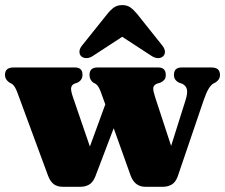

<svg xmlns="http://www.w3.org/2000/svg" viewBox="-22 -731 884 754"><path d="M295 2.5H223.5Q203.5 2.5 189.5 -7.5Q175.5 -17.5 166.5 -41.5L45.5 -369.5Q36 -394.5 25 -401.5L14 -407.5Q-2.5 -419.5 -2.5 -436.5Q-2.5 -466 30.5 -466H272.5Q302 -466 302 -437.5Q302 -416.5 282.5 -406.5L269.5 -402Q258.5 -396.5 257.2 -385Q256 -373.5 265.5 -346.5L331 -155.5L391.5 -321L374 -369.5Q365.5 -393.5 354 -401.5L344.5 -406.5Q329.5 -417.5 329.5 -436.5Q329.5 -466 360 -466H600Q629 -466 629 -436.5Q629 -425 624 -418.5Q619 -412 609 -407L593.5 -402Q580 -396 579.8 -384.2Q579.5 -372.5 588 -347L650 -158L706 -335.5Q715.5 -364.5 712 -379.8Q708.5 -395 693.5 -402L681 -406.5Q661 -416.5 661 -436.5Q661 -466 691 -466H809Q842 -466 842 -436.5Q842 -418.5 824 -407L816 -403Q806 -397 797 -382Q788 -367 778 -338L675.5 -37Q667 -14.5 651.8 -6Q636.5 2.5 618.5 2.5H548Q529 2.5 514.5 -7.8Q500 -18 491 -41.5L424.5 -227.5L352 -37Q342.5 -14 327.5 -5.8Q312.5 2.5 295 2.5ZM344.5 -512.5Q330.5 -503 318 -502.8Q305.5 -502.5 297 -510Q290.5 -516 290 -527.2Q289.5 -538.5 300 -552L398.5 -675Q412 -692 425.2 -701.5Q438.5 -711 458 -711Q477.5 -711 490.5 -701.5Q503.5 -692 517.5 -675L615.5 -552Q626 -538.5 625.8 -527.2Q625.5 -516 618.5 -510Q610.5 -502.5 598 -502.8Q585.5 -503 571.5 -512.5L458 -586.5Z"/></svg>

Font: Fraunces 72pt Soft Black
Style: Regular
Weight: 900
Version: Version 1.000;[b76b70a41]